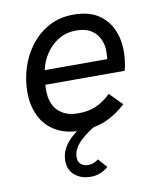

<svg xmlns="http://www.w3.org/2000/svg" viewBox="-81 -566 704 846"><g transform="rotate(-10 270.5 -142.5)"><path d="M250 8Q181 8 135.5 -19.5Q90 -47 68 -94Q46 -141 46 -199Q46 -255 63 -308.5Q80 -362 113.5 -405.5Q147 -449 195 -475Q243 -501 304 -501Q372 -501 414 -474Q456 -447 476 -402.5Q496 -358 496 -305Q496 -286 493 -261Q490 -236 485 -218H130Q129 -211 129 -205Q129 -199 129 -193Q129 -134 161 -101.5Q193 -69 252 -69Q297 -69 331.5 -84Q366 -99 398 -130L453 -74Q406 -31 357.5 -11.5Q309 8 250 8ZM416 -266Q418 -283 419 -293Q420 -303 420 -319Q420 -347 408 -372.5Q396 -398 371 -414Q346 -430 305 -430Q261 -430 226.5 -409.5Q192 -389 169.5 -355.5Q147 -322 138 -282H442ZM257 216Q215 216 186.5 192.5Q158 169 158 128Q158 97 171.5 72.5Q185 48 205.5 29Q226 10 246 -2L313 0Q298 8 280.5 20.5Q263 33 246.5 48.5Q230 64 220 82Q210 100 210 120Q210 143 223.5 153Q237 163 254 163Q267 163 279 158.5Q291 154 301 146L336 186Q320 200 300 208Q280 216 257 216Z"/></g></svg>

Font: Hanken Grotesk
Style: Italic
Weight: 400
Italic angle: -8°
Designer: Alfredo Marco Pradil
Foundry: Hanken Design Co.
Version: Version 3.013